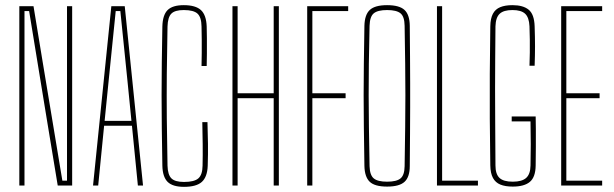

<svg xmlns="http://www.w3.org/2000/svg" viewBox="-20 -720 2382 745"><path d="M55 0V-696H110L146 -477L222 -19H240V-477V-696H260V0H204L161 -261L93 -677H75V-257V0Z M341 0 412 -696H464L535 0H515L492 -232H384L361 0ZM386 -251H490L475 -402L447 -677H429L401 -401Z M694 5Q650 5 630.5 -14.2Q611 -33.5 610 -77Q608.5 -155 607.8 -221.8Q607 -288.5 607 -350.8Q607 -413 607.8 -478Q608.5 -543 610 -617Q611 -661.5 630.2 -680.8Q649.5 -700 693 -700Q739 -700 759.8 -680.8Q780.5 -661.5 782 -617Q782.5 -601.5 782.8 -571.8Q783 -542 782.8 -511.5Q782.5 -481 782 -464H762Q762.5 -489.5 762.8 -515Q763 -540.5 762.8 -566Q762.5 -591.5 762 -617Q761.5 -653 746.5 -667Q731.5 -681 693 -681Q658.5 -681 644.8 -667Q631 -653 630 -617Q628 -518.5 627.2 -433.2Q626.5 -348 627.2 -262.2Q628 -176.5 630 -77Q631 -42 645 -28Q659 -14 694 -14Q734 -14 749.8 -28Q765.5 -42 766 -77Q767 -116 766.5 -160Q766 -204 765 -246H785Q786.5 -201 787 -162Q787.5 -123 786 -77Q784.5 -33.5 763.2 -14.2Q742 5 694 5Z M882 0V-696H902V-358H1042V-696H1062V0H1042V-339H902V0Z M1172 0V-696H1331V-677H1192V-358H1321V-339H1192V0Z M1482 4Q1434 4 1414.5 -14.8Q1395 -33.5 1394 -76Q1392.5 -162.5 1391.8 -227.8Q1391 -293 1391 -351Q1391 -409 1391.8 -473Q1392.5 -537 1394 -620Q1395 -663 1415 -681.5Q1435 -700 1482 -700Q1529.5 -700 1549.5 -681.5Q1569.5 -663 1570 -620Q1570.5 -553.5 1571 -500Q1571.5 -446.5 1571.5 -398.8Q1571.5 -351 1571.5 -303Q1571.5 -255 1571 -200Q1570.5 -145 1570 -76Q1570 -33.5 1550 -14.8Q1530 4 1482 4ZM1482 -15Q1519 -15 1534.2 -27.8Q1549.5 -40.5 1550 -75Q1551.5 -161.5 1552.2 -227Q1553 -292.5 1553 -350.8Q1553 -409 1552.2 -473Q1551.5 -537 1550 -620Q1549.5 -655.5 1534.2 -668.2Q1519 -681 1482 -681Q1445.5 -681 1430.2 -668.2Q1415 -655.5 1414 -620Q1412 -537 1411.2 -473Q1410.5 -409 1410.5 -350.8Q1410.5 -292.5 1411.5 -227Q1412.5 -161.5 1414 -75Q1415 -40.5 1430.2 -27.8Q1445.5 -15 1482 -15Z M1675.5 0V-696H1695.5V-19H1834.5V0Z M1969.5 4Q1940.5 4 1921.5 -3.8Q1902.5 -11.5 1892.8 -29.5Q1883 -47.5 1882.5 -78Q1881 -171.5 1880.5 -258.5Q1880 -345.5 1880.5 -433.5Q1881 -521.5 1882.5 -618Q1883 -648.5 1892.5 -666.5Q1902 -684.5 1921 -692.2Q1940 -700 1968.5 -700Q2010 -700 2031.5 -682.2Q2053 -664.5 2054.5 -618Q2056 -575.5 2056 -540.5Q2056 -505.5 2054.5 -465H2034.5Q2035.5 -491 2035.8 -515.8Q2036 -540.5 2035.8 -565.8Q2035.5 -591 2034.5 -618Q2033 -652 2017.8 -666.5Q2002.5 -681 1968.5 -681Q1934 -681 1918.8 -666.5Q1903.5 -652 1902.5 -618Q1902 -553 1901.5 -494.8Q1901 -436.5 1901 -375.8Q1901 -315 1901.5 -242.8Q1902 -170.5 1902.5 -78Q1902.5 -44.5 1918 -29.8Q1933.5 -15 1969.5 -15Q2005.5 -15 2021.8 -29.8Q2038 -44.5 2038.5 -78Q2039.5 -116.5 2039.5 -160Q2039.5 -203.5 2038.5 -249H1965.5V-268H2058.5Q2059 -250.5 2059.2 -219Q2059.5 -187.5 2059.2 -150.2Q2059 -113 2058.5 -78Q2058 -33 2036.2 -14.5Q2014.5 4 1969.5 4Z M2157.5 0V-696H2316.5V-677H2177.5V-358H2306.5V-339H2177.5V-19H2316.5V0Z"/></svg>

Font: Big Shoulders Display SC Thin
Style: Regular
Weight: 100
Designer: Patric King
Foundry: XO Type Co
Version: Version 2.002